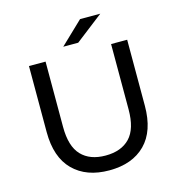

<svg xmlns="http://www.w3.org/2000/svg" viewBox="-127 -999 1045 1118"><g transform="rotate(-15 395.5 -439.5)"><path d="M395 8Q257 8 178 -71Q99 -150 99 -302V-700H199V-306Q199 -189 250.5 -135Q302 -81 396 -81Q491 -81 542.5 -135Q594 -189 594 -306V-700H691V-302Q691 -150 612.5 -71Q534 8 395 8ZM321 -757 457 -887H579L411 -757Z"/></g></svg>

Font: Montserrat Thin Medium
Style: Regular
Weight: 500
Version: Version 9.000